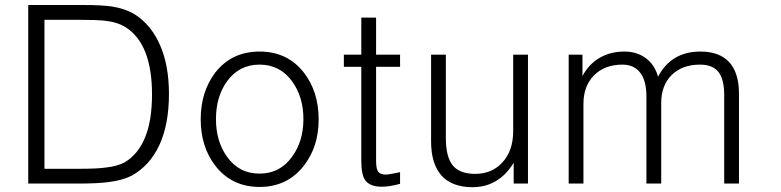

<svg xmlns="http://www.w3.org/2000/svg" viewBox="-20 -739 3148 774"><path d="M265.6 -718.8H93.8V1H294.9Q373 1 417 -4.9Q472.7 -11.7 509.8 -30.3Q583 -70.3 622.1 -153.3Q661.1 -237.3 661.1 -360.4Q661.1 -475.6 625 -557.6Q589.8 -637.7 525.4 -679.7Q486.3 -704.1 430.7 -712.9Q389.6 -718.8 315.4 -718.8ZM159.2 -58.6V-659.2H294.9Q371.1 -659.2 404.3 -655.3Q456.1 -649.4 488.3 -627.9Q540 -594.7 566.4 -527.3Q592.8 -459 592.8 -358.4Q592.8 -253.9 565.4 -186.5Q538.1 -118.2 483.4 -85Q453.1 -68.4 405.3 -63.5Q371.1 -58.6 301.8 -58.6Z M1026.4 -531.2Q914.1 -531.2 847.7 -446.3Q789.1 -369.1 789.1 -257.8Q789.1 -147.5 847.7 -71.3Q914.1 14.6 1026.4 14.6Q1138.7 14.6 1205.1 -71.3Q1264.6 -147.5 1264.6 -257.8Q1264.6 -369.1 1205.1 -446.3Q1138.7 -531.2 1026.4 -531.2ZM1026.4 -478.5Q1109.4 -478.5 1158.2 -410.2Q1203.1 -347.7 1203.1 -258.8Q1203.1 -169.9 1158.2 -108.4Q1109.4 -39.1 1026.4 -39.1Q942.4 -39.1 894.5 -108.4Q850.6 -169.9 850.6 -258.8Q850.6 -348.6 894.5 -410.2Q943.4 -478.5 1026.4 -478.5Z M1496.1 -668H1436.5V-518.6H1366.2V-469.7H1436.5V-90.8Q1436.5 -35.2 1452.1 -12.7Q1470.7 13.7 1519.5 13.7Q1536.1 13.7 1553.7 10.7Q1571.3 7.8 1592.8 2V-44.9L1583 -43Q1565.4 -39.1 1556.6 -38.1Q1543.9 -35.2 1535.2 -35.2Q1510.7 -35.2 1502.9 -49.8Q1496.1 -61.5 1496.1 -90.8V-469.7H1592.8V-518.6H1496.1Z M2108.4 -518.6H2048.8V-210.9Q2048.8 -131.8 2005.9 -85Q1963.9 -38.1 1895.5 -38.1Q1831.1 -38.1 1803.7 -74.2Q1777.3 -108.4 1777.3 -183.6V-518.6H1717.8V-168.9Q1717.8 -79.1 1759.8 -31.2Q1802.7 15.6 1884.8 15.6Q1937.5 15.6 1978.5 -8.8Q2020.5 -33.2 2050.8 -83V1H2108.4Z M2272.5 1H2332V-320.3Q2332 -391.6 2374 -434.6Q2417 -478.5 2489.3 -478.5Q2535.2 -478.5 2560.5 -446.3Q2585.9 -414.1 2585.9 -349.6V1H2645.5V-324.2Q2645.5 -393.6 2686.5 -435.5Q2729.5 -478.5 2801.8 -478.5Q2852.5 -478.5 2876 -449.2Q2899.4 -419.9 2899.4 -355.5V1H2959V-361.3Q2959 -446.3 2918.9 -489.3Q2878.9 -531.2 2803.7 -531.2Q2745.1 -531.2 2702.1 -505.9Q2659.2 -480.5 2632.8 -429.7Q2619.1 -478.5 2583 -504.9Q2546.9 -531.2 2497.1 -531.2Q2440.4 -531.2 2397.5 -505.9Q2354.5 -481.4 2328.1 -432.6V-518.6H2272.5Z"/></svg>

Font: Dotum
Style: Regular
Weight: 400
Version: Version 2.21